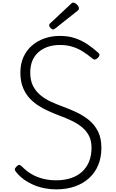

<svg xmlns="http://www.w3.org/2000/svg" viewBox="-20 -1421 884 1460"><path d="M407 19Q367 19 324.5 11.5Q282 4 241.5 -12.5Q201 -29 164.5 -54.5Q128 -80 100 -116Q92 -126 92.5 -134Q93 -142 105 -154Q116 -166 124.5 -167Q133 -168 149 -153Q180 -121 218.5 -98Q257 -75 304.5 -62.5Q352 -50 407 -50Q469 -50 519 -66.5Q569 -83 604 -115Q639 -147 657.5 -193Q676 -239 676 -297Q676 -350 657 -387.5Q638 -425 605 -452.5Q572 -480 528 -501.5Q484 -523 434 -541Q390 -558 347.5 -577Q305 -596 266.5 -621.5Q228 -647 198.5 -681.5Q169 -716 152 -762Q135 -808 135 -870Q135 -936 158.5 -987.5Q182 -1039 223 -1074.5Q264 -1110 318.5 -1129Q373 -1148 436 -1148Q501 -1148 552.5 -1130Q604 -1112 647 -1083Q690 -1054 728 -1019Q738 -1010 736.5 -1001.5Q735 -993 726 -983Q715 -972 705.5 -969Q696 -966 685 -974Q647 -1006 609.5 -1029.5Q572 -1053 529.5 -1066Q487 -1079 436 -1079Q384 -1079 342.5 -1064.5Q301 -1050 271 -1023Q241 -996 225.5 -957.5Q210 -919 210 -870Q210 -810 230.5 -769Q251 -728 286 -698.5Q321 -669 365.5 -648.5Q410 -628 459 -610Q511 -591 563 -566.5Q615 -542 657.5 -507Q700 -472 725.5 -421Q751 -370 751 -297Q751 -224 727 -166Q703 -108 657.5 -66.5Q612 -25 548.5 -3Q485 19 407 19ZM385 -1197Q375 -1197 364.5 -1208Q354 -1219 354 -1228Q354 -1231 355 -1235Q356 -1239 361 -1243L519 -1391Q524 -1396 527.5 -1398.5Q531 -1401 538 -1401Q545 -1401 555.5 -1394Q566 -1387 573 -1377Q580 -1367 580 -1358Q580 -1352 578 -1348Q576 -1344 568 -1338L402 -1206Q396 -1203 392 -1200Q388 -1197 385 -1197Z"/></svg>

Font: Playwrite CL Light
Style: Regular
Weight: 300
Designer: Veronika Burian, José Scaglione
Foundry: TypeTogether
Version: Version 1.002